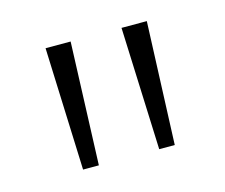

<svg xmlns="http://www.w3.org/2000/svg" viewBox="-52 -780 457 390"><g transform="rotate(-15 176.5 -585.0)"><path d="M123 -713.9 113.3 -456.1H80.1L70.3 -713.9ZM283.2 -713.9 272.9 -456.1H240.2L230 -713.9Z"/></g></svg>

Font: Open Sans Light
Style: Regular
Weight: 300
Designer: Monotype Design Team
Foundry: Monotype Imaging Inc.
Version: Version 3.000; ttfautohint (v1.8.4)